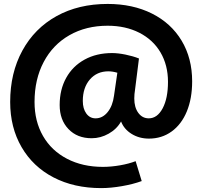

<svg xmlns="http://www.w3.org/2000/svg" viewBox="-20 -737 1038 985"><path d="M532.2 -716.8Q661.1 -716.8 759.5 -667.5Q857.9 -618.2 911.9 -528.1Q965.8 -438 965.8 -319.8Q965.8 -231.9 938.5 -165.5Q911.1 -99.1 860.6 -62.5Q810.1 -25.9 744.1 -25.9Q694.3 -25.9 655.3 -50Q616.2 -74.2 601.1 -113.8Q579.1 -74.7 537.6 -51.3Q496.1 -27.8 450.2 -27.8Q376 -27.8 331.1 -75Q286.1 -122.1 286.1 -198.2Q286.1 -277.3 319.6 -337.6Q353 -397.9 414.1 -431.4Q475.1 -464.8 555.2 -464.8Q585 -464.8 623.5 -457Q662.1 -449.2 692.9 -437L672.9 -277.8Q668.9 -253.9 668.9 -231.9Q668.9 -186 689.5 -158Q710 -129.9 743.2 -129.9Q787.1 -129.9 814.5 -181.4Q841.8 -232.9 841.8 -316.9Q841.8 -402.8 803.5 -468Q765.1 -533.2 694.6 -569.1Q624 -605 532.2 -605Q421.4 -605 336.2 -556.4Q251 -507.8 204.1 -418.9Q157.2 -330.1 157.2 -213.9Q157.2 -114.7 200.7 -39.3Q244.1 36.1 324 77.6Q403.8 119.1 507.8 119.1Q549.8 119.1 595.9 111.1Q642.1 103 675.8 89.8L707 191.9Q663.1 208 605.5 218Q547.9 228 499 228Q359.9 228 254.4 173.1Q148.9 118.2 90.6 17.6Q32.2 -83 32.2 -213.9Q32.2 -362.8 94.7 -477.3Q157.2 -591.8 270 -654.3Q382.8 -716.8 532.2 -716.8ZM536.1 -371.1Q477.1 -371.1 440.9 -329.1Q404.8 -287.1 404.8 -219.2Q404.8 -179.2 422.9 -154.5Q440.9 -129.9 470.2 -129.9Q506.3 -129.9 532.2 -161.9Q558.1 -193.8 564.9 -246.1L582 -363.8Q557.1 -371.1 536.1 -371.1Z"/></svg>

Font: Sarala
Style: Bold
Weight: 700
Designer: Andres Torresi
Foundry: Huerta Tipografica
Version: Version 1.004;PS 001.003;hotconv 1.0.70;makeotf.lib2.5.58329